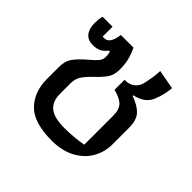

<svg xmlns="http://www.w3.org/2000/svg" viewBox="-139 -666 817 817"><g transform="rotate(45 269.5 -258.0)"><path d="M71 -161V-235Q71 -270 88.5 -293.5Q106 -317 138 -344Q162 -364 172 -376.5Q182 -389 182 -404Q182 -420 178 -433H172Q160 -417 145 -409Q130 -401 106 -401Q77 -401 61.5 -420Q46 -439 46 -473Q46 -496 51 -516H111V-457Q114 -456 120 -456Q154 -456 161 -516H237Q250 -489 256 -464.5Q262 -440 262 -409Q262 -377 248 -356Q234 -335 206 -309Q180 -284 167.5 -265Q155 -246 155 -219V-156Q155 -111 181.5 -88.5Q208 -66 271 -66Q301 -66 332 -69Q363 -72 381 -76V-249Q381 -287 364 -304.5Q347 -322 307 -332V-392Q338 -392 355 -407Q372 -422 376 -443Q377 -448 382 -472.5Q387 -497 388 -526L475 -510Q472 -467 454 -425Q436 -384 380 -372V-368Q423 -353 444 -330Q465 -307 465 -262V-161Q465 -117 443.5 -78Q422 -39 378 -14.5Q334 10 271 10Q162 10 116.5 -37.5Q71 -85 71 -161Z"/></g></svg>

Font: Athiti Medium
Style: Regular
Weight: 500
Designer: CadsonDemak Team
Foundry: CadsonDemak
Version: Version 1.032